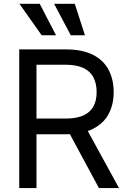

<svg xmlns="http://www.w3.org/2000/svg" viewBox="-20 -959 648 979"><path d="M78.1 -707H318.4Q399.4 -707 453.6 -679.7Q507.8 -652.3 533.7 -603Q559.6 -553.7 559.6 -489.3Q559.6 -425.8 533.7 -377.4Q507.8 -329.1 453.6 -301.8Q399.4 -274.4 319.3 -274.4H126V-354.5H315.4Q371.1 -354.5 405.8 -370.6Q440.4 -386.7 456.5 -416.5Q472.7 -446.3 472.7 -489.3Q472.7 -533.2 456.5 -564.5Q440.4 -595.7 405.3 -612.3Q370.1 -628.9 314.5 -628.9H166V0H78.1ZM586.9 0H484.4L313.5 -317.4H413.1ZM79.1 -939.5H182.6L265.6 -779.3H192.4ZM255.9 -939.5H361.3L413.1 -779.3H340.8Z"/></svg>

Font: Pretendard GOV Variable
Style: Regular
Weight: 400
Designer: Base glyphs from Inter by Rasmus Andersson; Hangul glyphs from Noto Sans CJK(Source Han Sans) by Jang Soo-young and Kang
Foundry: Kil Hyung-jin
Version: Version 1.307;Glyphs 3.2 (3192)